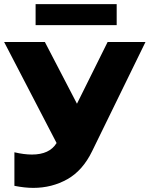

<svg xmlns="http://www.w3.org/2000/svg" viewBox="-28 -904 727 933"><path d="M127 -153Q213 -153 247 -209L-8 -700H190L346 -400L495 -700H679L420 -170Q374 -75 299 -33Q224 9 134 9Q92 9 42 -1V-164Q89 -153 127 -153ZM145 -884H539V-782H145Z"/></svg>

Font: Chess Sans ExtraBold
Style: Regular
Weight: 800
Designer: Wolf Bōese
Foundry: Wolf Bōese
Version: Version 7.223